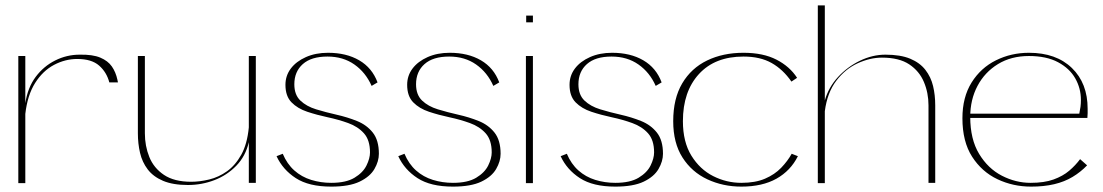

<svg xmlns="http://www.w3.org/2000/svg" viewBox="-20 -680 4097 713"><path d="M48 0V-472H74V-297Q83 -355 112.5 -394.5Q142 -434 185 -455.5Q228 -477 276 -477Q324 -478 352.5 -466Q381 -454 395.5 -433Q410 -412 416 -384Q417 -381 417 -379Q417 -377 418 -374H386Q376 -412 348 -436.5Q320 -461 267 -461Q222 -461 180.5 -439Q139 -417 110.5 -372Q82 -327 74 -257V0Z M678 7Q622 7 585.5 -8.5Q549 -24 528.5 -51Q508 -78 500 -112.5Q492 -147 492 -185V-472H518V-185Q518 -138 534.5 -97Q551 -56 589 -30.5Q627 -5 690 -5Q722 -5 757 -13.5Q792 -22 823 -44Q854 -66 876 -105.5Q898 -145 904 -207V-472H930V-1H904V-152Q892 -100 857.5 -64.5Q823 -29 776 -11Q729 7 678 7Z M1198 -484Q1266 -484 1314 -456Q1362 -428 1382 -374L1360 -361Q1338 -411 1296 -440.5Q1254 -470 1196 -470Q1136 -470 1104.5 -442Q1073 -414 1073 -367Q1073 -328 1095.5 -306.5Q1118 -285 1154 -274Q1190 -263 1230 -254Q1270 -245 1306 -230.5Q1342 -216 1364.5 -187.5Q1387 -159 1387 -109Q1387 -81 1370.5 -52.5Q1354 -24 1315.5 -5.5Q1277 13 1210 13Q1127 13 1078.5 -18.5Q1030 -50 1007 -100L1030 -109Q1046 -71 1073 -47Q1100 -23 1135.5 -12Q1171 -1 1210 -1Q1265 -1 1296.5 -20Q1328 -39 1341 -65.5Q1354 -92 1354 -114Q1354 -160 1331.5 -185Q1309 -210 1273 -223Q1237 -236 1197 -244.5Q1157 -253 1121 -265Q1085 -277 1062.5 -300Q1040 -323 1040 -365Q1040 -399 1060 -425.5Q1080 -452 1116 -468Q1152 -484 1198 -484Z M1650 -484Q1718 -484 1766 -456Q1814 -428 1834 -374L1812 -361Q1790 -411 1748 -440.5Q1706 -470 1648 -470Q1588 -470 1556.5 -442Q1525 -414 1525 -367Q1525 -328 1547.5 -306.5Q1570 -285 1606 -274Q1642 -263 1682 -254Q1722 -245 1758 -230.5Q1794 -216 1816.5 -187.5Q1839 -159 1839 -109Q1839 -81 1822.5 -52.5Q1806 -24 1767.5 -5.5Q1729 13 1662 13Q1579 13 1530.5 -18.5Q1482 -50 1459 -100L1482 -109Q1498 -71 1525 -47Q1552 -23 1587.5 -12Q1623 -1 1662 -1Q1717 -1 1748.5 -20Q1780 -39 1793 -65.5Q1806 -92 1806 -114Q1806 -160 1783.5 -185Q1761 -210 1725 -223Q1689 -236 1649 -244.5Q1609 -253 1573 -265Q1537 -277 1514.5 -300Q1492 -323 1492 -365Q1492 -399 1512 -425.5Q1532 -452 1568 -468Q1604 -484 1650 -484Z M1933 0V-472H1959V0ZM1934 -597V-622H1959V-597Z M2253 -484Q2321 -484 2369 -456Q2417 -428 2437 -374L2415 -361Q2393 -411 2351 -440.5Q2309 -470 2251 -470Q2191 -470 2159.5 -442Q2128 -414 2128 -367Q2128 -328 2150.5 -306.5Q2173 -285 2209 -274Q2245 -263 2285 -254Q2325 -245 2361 -230.5Q2397 -216 2419.5 -187.5Q2442 -159 2442 -109Q2442 -81 2425.5 -52.5Q2409 -24 2370.5 -5.5Q2332 13 2265 13Q2182 13 2133.5 -18.5Q2085 -50 2062 -100L2085 -109Q2101 -71 2128 -47Q2155 -23 2190.5 -12Q2226 -1 2265 -1Q2320 -1 2351.5 -20Q2383 -39 2396 -65.5Q2409 -92 2409 -114Q2409 -160 2386.5 -185Q2364 -210 2328 -223Q2292 -236 2252 -244.5Q2212 -253 2176 -265Q2140 -277 2117.5 -300Q2095 -323 2095 -365Q2095 -399 2115 -425.5Q2135 -452 2171 -468Q2207 -484 2253 -484Z M2733 13Q2665 13 2607 -14Q2549 -41 2514.5 -95Q2480 -149 2480 -230Q2480 -314 2513.5 -370.5Q2547 -427 2606 -455.5Q2665 -484 2741 -484Q2814 -484 2863.5 -458.5Q2913 -433 2940 -391L2919 -377Q2888 -422 2845.5 -446Q2803 -470 2741 -470Q2635 -470 2575.5 -405Q2516 -340 2516 -230Q2516 -153 2547.5 -102Q2579 -51 2628.5 -26Q2678 -1 2733 -1Q2785 -1 2821 -16.5Q2857 -32 2881 -57Q2905 -82 2920 -109L2943 -100Q2916 -46 2863.5 -16.5Q2811 13 2733 13Z M3017 0V-660H3043V-307Q3057 -356 3092 -394Q3127 -432 3173.5 -454.5Q3220 -477 3268 -477Q3324 -477 3360 -462Q3396 -447 3416.5 -420.5Q3437 -394 3445 -360.5Q3453 -327 3453 -289V-1H3428V-289Q3428 -335 3411 -375.5Q3394 -416 3356.5 -441Q3319 -466 3255 -466Q3211 -466 3165 -445Q3119 -424 3085.5 -380Q3052 -336 3043 -267V0Z M3579 -258H3988Q3991 -272 3992.5 -283.5Q3994 -295 3994 -309Q3994 -352 3973 -389Q3952 -426 3909 -449Q3866 -472 3801 -472Q3735 -472 3686 -442Q3637 -412 3610 -361Q3583 -310 3583 -246Q3583 -163 3616 -108.5Q3649 -54 3700.5 -27.5Q3752 -1 3807 -1Q3858 -1 3892.5 -13.5Q3927 -26 3950.5 -46Q3974 -66 3991 -89L4017 -66Q3993 -41 3963 -23Q3933 -5 3895 4Q3857 13 3809 13Q3742 13 3684 -14.5Q3626 -42 3590 -98Q3554 -154 3554 -241Q3554 -319 3588 -373.5Q3622 -428 3678.5 -456Q3735 -484 3801 -484Q3902 -484 3960.5 -427.5Q4019 -371 4019 -276Q4019 -268 4019 -259.5Q4019 -251 4018 -242H3580Z"/></svg>

Font: Panamera Thin
Style: Regular
Weight: 100
Designer: Bastien Sozeau
Foundry: NBR — Bastien Sozeau
Version: Version 3.003;gftools[0.9.33]